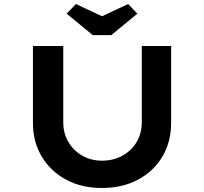

<svg xmlns="http://www.w3.org/2000/svg" viewBox="-20 -930 1016 956"><path d="M488 6Q385 6 308 -36Q231 -78 187.5 -151Q144 -224 144 -317V-701H295V-322Q295 -266 320.5 -223Q346 -180 389.5 -155Q433 -130 488 -130Q545 -130 590 -155Q635 -180 660.5 -223Q686 -266 686 -322V-701H832V-317Q832 -224 789 -151Q746 -78 668 -36Q590 6 488 6ZM442 -755 312 -862 358 -910 503 -842H473L618 -910L664 -862L534 -755Z"/></svg>

Font: Lexend Peta SemiBold
Style: Regular
Weight: 600
Designer: Bonnie Shaver-Troup, Thomas Jockin
Foundry: Lexend
Version: Version 1.007